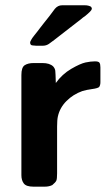

<svg xmlns="http://www.w3.org/2000/svg" viewBox="-20 -699 412 719"><path d="M60.1 -43V-418Q60.1 -446.8 72.5 -454.8Q85 -462.9 106 -462.9H139.2Q166 -462.9 179.2 -450.2Q186 -442.4 187 -434.1Q188 -425.8 189 -388.2Q212.9 -421.4 246.8 -441.2Q280.8 -460.9 300.3 -465.1Q319.8 -469.2 335 -469.2H335.9Q349.1 -469.2 352.5 -464.1Q356 -459 356 -446.8V-391.1Q356 -379.9 351.1 -373Q345.2 -368.2 324.7 -365.5Q304.2 -362.8 288.1 -357.9Q253.9 -345.7 229 -320.8Q204.1 -295.9 196.8 -263.2Q193.8 -250 193.8 -225.1V-49.8Q193.8 -28.8 190.9 -22.5Q188 -16.1 175.8 -5.9Q163.6 0 147.9 0H105Q78.1 0 69.1 -12Q60.1 -23.9 60.1 -43ZM92.8 -540Q92.8 -542 93.8 -543.9Q94.7 -545.9 96.7 -549.6Q98.6 -553.2 101.3 -557.1Q104 -561 108.9 -567.1Q113.8 -573.2 118.9 -579.6Q124 -585.9 131.3 -595.9Q138.7 -606 146.2 -615Q153.8 -624 164.8 -638.4Q175.8 -652.8 185.5 -666Q196.8 -679.2 211.9 -679.2H298.8Q311 -679.2 320.8 -673.8L323.7 -668.9V-665Q322.8 -658.2 297.9 -638.2Q290 -633.3 285.6 -628.9Q259.8 -608.9 222.7 -580.1Q172.9 -541 162.8 -534.4Q152.8 -527.8 140.6 -527.8H114.7Q113.8 -527.8 109.4 -528.3Q105 -528.8 102.8 -528.8Q100.6 -528.8 98.1 -529.8Q95.7 -530.8 94.2 -533.4Q92.8 -536.1 92.8 -540Z"/></svg>

Font: CMU Sans Serif
Style: Bold
Weight: 700
Version: Version 0.7.0